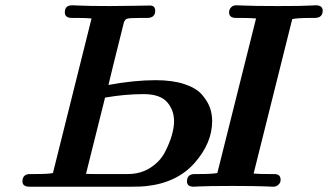

<svg xmlns="http://www.w3.org/2000/svg" viewBox="-20 -706 1240 726"><path d="M64.9 -20Q64.9 -47.9 94.2 -47.9H113.8Q162.6 -47.9 180.2 -51.8L326.2 -636.2Q308.1 -638.2 271 -638.2H252Q225.1 -638.2 225.1 -659.2Q225.1 -686 252.9 -686Q256.8 -686 274.9 -685.1Q293 -684.1 325.4 -683.6Q357.9 -683.1 395 -683.1Q429.2 -683.1 486.6 -684.1Q543.9 -685.1 546.9 -685.1Q566.9 -685.1 566.9 -665Q566.9 -639.2 538.1 -638.2H511.2Q470.2 -638.2 461.2 -635.5Q452.1 -632.8 448.2 -620.1Q394 -403.3 390.1 -384.8Q487.3 -402.8 568.8 -402.8Q632.8 -402.8 677.5 -387.9Q722.2 -373 743.7 -348.1Q765.1 -323.2 773.7 -299.1Q782.2 -274.9 782.2 -248Q782.2 -165 715.6 -89.6Q648.9 -14.2 530.8 -2Q512.7 0 476.1 0H91.8Q64.9 0 64.9 -20ZM305.2 -48.8Q316.4 -47.9 339.8 -47.9H462.9Q511.7 -47.9 548.3 -71.5Q585 -95.2 603 -129.6Q621.1 -164.1 629.6 -194.1Q638.2 -224.1 638.2 -247.1Q638.2 -290 611.6 -320.1Q585 -350.1 522.9 -350.1Q452.1 -350.1 377 -336.9V-335.9ZM687 -20Q687 -46.9 714.8 -47.9H731.9Q782.7 -47.9 801.8 -51.8L948.2 -636.2Q929.2 -638.2 890.1 -638.2H872.1Q846.2 -638.2 846.2 -659.2Q846.2 -664.1 847.7 -668.9Q849.1 -673.8 855.5 -679.9Q861.8 -686 874 -686Q878.9 -686 898.4 -685.1Q918 -684.1 953.4 -683.6Q988.8 -683.1 1029.8 -683.1Q1075.7 -683.1 1108.4 -683.6Q1141.1 -684.1 1156 -685.1Q1170.9 -686 1173.8 -686Q1199.7 -686 1200.2 -666Q1200.2 -639.2 1171.9 -638.2H1154.8Q1104 -638.2 1085 -633.8L939 -49.8Q958 -47.9 997.1 -47.9H1016.1Q1041 -47.9 1041 -26.9Q1041 -22 1039.6 -17.1Q1038.1 -12.2 1031 -6.1Q1023.9 0 1013.2 0Q1009.3 0 989.7 -1Q970.2 -2 935.5 -2.4Q900.9 -2.9 860.8 -2.9Q814 -2.9 780.5 -2.4Q747.1 -2 731.4 -1Q715.8 0 712.9 0Q687 0 687 -20Z"/></svg>

Font: CMU Serif
Style: BoldItalic
Weight: 700
Italic angle: -14.04°
Version: Version 0.7.0